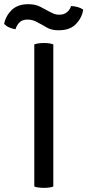

<svg xmlns="http://www.w3.org/2000/svg" viewBox="-66 -905 422 927"><path d="M99.6 -4.9Q106.4 -1 118.2 0Q129.9 2 146.5 2Q162.1 2 173.8 0Q184.6 -1 191.4 -4.9Q191.4 -233.4 191.4 -690.4Q184.6 -693.4 173.8 -695.3Q162.1 -697.3 146.5 -697.3Q129.9 -697.3 118.2 -695.3Q106.4 -693.4 99.6 -690.4Q99.6 -656.2 99.6 -589.8Q99.6 -443.4 99.6 -4.9ZM-45.9 -790Q-35.2 -778.3 -21.5 -772.5Q-7.8 -766.6 8.8 -763.7Q15.6 -786.1 30.3 -798.8Q43.9 -810.5 66.4 -810.5Q81.1 -810.5 93.8 -806.6Q106.4 -802.7 117.2 -795.9Q138.7 -785.2 161.1 -771.5Q183.6 -758.8 216.8 -758.8Q271.5 -758.8 299.8 -788.1Q329.1 -817.4 335.9 -858.4Q323.2 -867.2 308.6 -871.1Q293.9 -875 277.3 -876Q271.5 -857.4 256.8 -845.7Q242.2 -834 220.7 -834Q207 -834 195.3 -837.9Q183.6 -842.8 172.9 -848.6Q151.4 -859.4 128.9 -872.1Q105.5 -884.8 70.3 -884.8Q20.5 -884.8 -8.8 -857.4Q-38.1 -829.1 -45.9 -790Z"/></svg>

Font: cl
Style: Regular
Weight: 400
Designer: Mitja Miklavcic
Version: Version 1.0